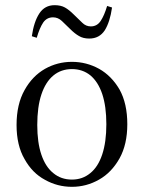

<svg xmlns="http://www.w3.org/2000/svg" viewBox="-20 -710 555 742"><path d="M258 12Q314 12 363 -16Q411 -43 442 -98Q472 -152 472 -230Q472 -310 442 -364Q411 -417 363 -444Q314 -471 258 -471Q202 -471 154 -444Q105 -416 75 -362Q44 -307 44 -227Q44 -148 75 -95Q105 -41 154 -15Q202 12 258 12ZM258 -16Q216 -16 186 -41Q156 -65 140 -112Q124 -159 124 -227Q124 -297 140 -345Q156 -393 186 -418Q216 -443 258 -443Q299 -443 329 -419Q359 -394 375 -347Q391 -299 391 -230Q391 -161 375 -113Q359 -65 329 -41Q299 -16 258 -16ZM103 -570 122 -564Q133 -602 147 -623Q161 -643 185 -643Q204 -643 219 -629Q234 -615 251 -598Q269 -580 285 -571Q301 -561 325 -561Q364 -561 385 -593Q405 -625 413 -681L394 -687Q383 -650 369 -629Q355 -608 331 -608Q312 -608 298 -622Q283 -636 265 -654Q247 -672 231 -681Q215 -690 191 -690Q153 -690 132 -658Q111 -626 103 -570Z"/></svg>

Font: Source Serif 4 48pt
Style: Regular
Weight: 400
Designer: Frank Grie√ühammer
Foundry: Adobe Systems Incorporated
Version: Version 4.004;hotconv 1.0.116;makeotfexe 2.5.65601